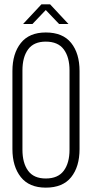

<svg xmlns="http://www.w3.org/2000/svg" viewBox="-20 -855 421 881"><path d="M129 -745H86L170 -835H210L294 -745H251L190 -809ZM190 -706Q268 -706 306.5 -658Q345 -610 345 -529V-171Q345 -90 306.5 -42Q268 6 190 6Q114 6 75.5 -42.5Q37 -91 37 -171V-529Q37 -609 75.5 -657.5Q114 -706 190 -706ZM190 -664Q135 -664 109 -628.5Q83 -593 83 -532V-168Q83 -107 109 -71.5Q135 -36 190 -36Q246 -36 272.5 -71.5Q299 -107 299 -168V-532Q299 -593 272.5 -628.5Q246 -664 190 -664Z"/></svg>

Font: Bebas Neue Book
Style: Regular
Weight: 300
Designer: Ryoichi Tsunekawa
Foundry: Ryoichi Tsunekawa
Version: Version 1.003;PS 001.003;hotconv 1.0.88;makeotf.lib2.5.64775